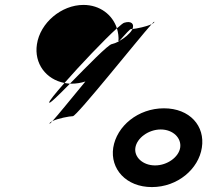

<svg xmlns="http://www.w3.org/2000/svg" viewBox="-20 -752 854 780"><path d="M130 -572C118 -494 167 -429 242 -415C306 -488 404 -591 455 -637C437 -692 386 -732 319 -732C229 -732 143 -659 130 -572ZM180 -336C178 -326 217 -364 264 -412C256 -412 249 -414 242 -415C205 -373 179 -341 180 -336ZM181 -250C181 -248 186 -252 193 -260C187 -257 182 -254 181 -250ZM193 -260C215 -271 263 -280 276 -280C292 -280 542 -594 596 -654C576 -644 536 -636 518 -634C518 -633 517 -631 516 -630C507 -615 486 -597 464 -585C463 -584 462 -582 461 -581V-583C452 -578 443 -575 435 -573C421 -573 333 -482 264 -412H270C289 -412 309 -415 327 -421C269 -351 216 -285 193 -260ZM455 -637C460 -620 463 -602 461 -583C462 -583 463 -585 464 -585C491 -615 508 -634 512 -634H518C527 -655 513 -668 486 -660C482 -660 471 -651 455 -637ZM440 -152C427 -66 492 8 597 8C702 8 787 -66 800 -152C814 -240 751 -312 646 -312C541 -312 454 -240 440 -152ZM596 -654C602 -657 607 -660 607 -663C607 -665 603 -662 596 -654ZM530 -152C536 -191 583 -226 633 -226C683 -226 718 -191 712 -152C706 -114 660 -80 610 -80C560 -80 524 -114 530 -152Z"/></svg>

Font: Ampere
Style: SCExtIta
Weight: 400
Version: Version 1